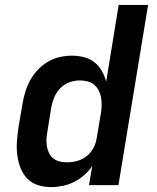

<svg xmlns="http://www.w3.org/2000/svg" viewBox="-20 -755 640 783"><path d="M189 8Q161 8 135 0Q109 -8 91 -27Q73 -46 63.5 -70.5Q54 -95 50.5 -122Q47 -149 49 -177Q51 -205 55 -233L72 -333Q76 -357 83.5 -381.5Q91 -406 103.5 -428.5Q116 -451 134.5 -470.5Q153 -490 176 -503.5Q199 -517 224 -522.5Q249 -528 273 -528Q298 -528 322 -522Q346 -516 364.5 -501.5Q383 -487 395 -466Q407 -445 413 -422L464 -735H584L463 0H343L356 -78Q342 -57 323 -40.5Q304 -24 282 -13Q260 -2 236 3Q212 8 189 8ZM253 -93Q274 -93 294.5 -98.5Q315 -104 332.5 -117.5Q350 -131 360.5 -150.5Q371 -170 374 -190L391 -290Q394 -307 394.5 -323Q395 -339 392.5 -355Q390 -371 383 -385Q376 -399 364.5 -409Q353 -419 337.5 -423Q322 -427 306 -427Q285 -427 263.5 -419.5Q242 -412 226 -395.5Q210 -379 201.5 -358.5Q193 -338 189 -317L173 -217Q170 -201 169.5 -186Q169 -171 171.5 -157Q174 -143 180.5 -130Q187 -117 198 -108.5Q209 -100 223.5 -96.5Q238 -93 253 -93Z"/></svg>

Font: Iosevka SS04 Extended Oblique
Style: Bold
Weight: 700
Width: 7
Italic angle: -9°
Monospace: yes
Designer: Belleve Invis
Foundry: Belleve Invis
Version: Version 19.0.0; ttfautohint (v1.8.4)